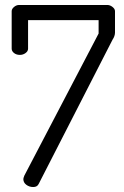

<svg xmlns="http://www.w3.org/2000/svg" viewBox="-20 -751 499 773"><path d="M27 -555C27 -548.3 30.2 -542.5 36.5 -537.5C42.8 -532.5 50.7 -530 60 -530C68.7 -530 76.3 -532.5 83 -537.5C89.7 -542.5 93 -548.3 93 -555V-670H377V-616L78 -44C75.3 -37.3 74 -32.7 74 -30C74 -20.7 78 -13 86 -7C94 -1 103.3 2 114 2C124.7 2 132 -2.3 136 -11L433 -591C439.7 -601 443 -610.7 443 -620V-706C443 -712 439.7 -717.7 433 -723C426.3 -728.3 419.3 -731 412 -731H57C49.7 -731 42.8 -728.3 36.5 -723C30.2 -717.7 27 -712 27 -706Z"/></svg>

Font: Terminal Dosis
Style: Book
Weight: 400
Designer: EdgarTolentino, PabloImpallari, IginoMarini
Foundry: EdgarTolentino, PabloImpallari, IginoMarini
Version: Version 1.006